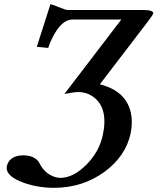

<svg xmlns="http://www.w3.org/2000/svg" viewBox="-20 -694 756 922"><path d="M669.4 -646Q718.3 -645.5 715.8 -628.9Q713.9 -622.6 686.5 -585.9L459.5 -289.1Q585 -257.8 608.4 -152.3Q618.2 -106.4 607.4 -54.2Q584 56.2 481 131.8Q376 207.5 240.7 208Q148.4 208 72.8 175.3Q5.4 145 12.7 105Q21.5 64.5 65.4 54.7Q77.1 52.2 89.8 51.8Q142.1 51.8 164.6 81.5Q167 85 168.5 87.9Q194.3 140.1 243.2 155.8Q256.8 159.7 269 160.2Q333 160.2 397 94.7Q456.5 33.7 473.6 -44.9Q502 -177.2 425.8 -230.5Q394.5 -252 357.4 -252Q335.9 -252 291.5 -243.2H290.5H289.6L562.5 -600.1H325.7Q274.4 -599.1 230.5 -510.7Q218.3 -485.8 211.4 -463.9L156.7 -469.2L222.2 -673.8Q240.7 -669.4 261.7 -659.7Q263.2 -659.2 264.2 -659.2Q294.9 -646 305.2 -646Z"/></svg>

Font: Linux Libertine Slanted O
Style: Bold Slanted
Weight: 700
Designer: Philipp H. Poll
Foundry: Philipp H. Poll
Version: Version 5.0.0